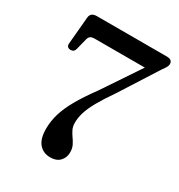

<svg xmlns="http://www.w3.org/2000/svg" viewBox="-170 -813 876 941"><g transform="rotate(30 268.0 -343.0)"><path d="M325 -56Q325 -26 306 -6Q287 14 251.5 14Q212 14 188.2 -13.8Q164.5 -41.5 164.5 -98Q164.5 -140.5 177.2 -183.2Q190 -226 218.5 -276Q247 -326 294 -390L434 -599H152Q134.5 -599 126.5 -593.2Q118.5 -587.5 115 -573L99.5 -511.5Q94.5 -492 75 -492Q51 -492.5 53.5 -517.5L67 -669.5Q69.5 -700 104.5 -700H500.5Q532 -700 532 -675Q532 -667.5 527.8 -658.8Q523.5 -650 510 -632L375.5 -421Q336 -364 313.2 -323.5Q290.5 -283 281.2 -252.2Q272 -221.5 272 -194.5Q272 -172.5 280 -156.2Q288 -140 298.5 -125.5Q309 -111 317 -94.5Q325 -78 325 -56Z"/></g></svg>

Font: Fraunces 9pt S000
Style: Regular
Weight: 400
Version: Version 1.000; ttfautohint (v1.8.3)